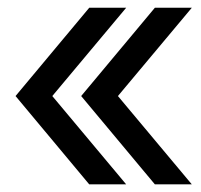

<svg xmlns="http://www.w3.org/2000/svg" viewBox="-20 -506 523 500"><path d="M479.5 -25.9H383.3L191.4 -255.9L383.3 -485.8H479.5L287.1 -255.9ZM308.6 -25.9H212.4L20.5 -255.9L212.4 -485.8H308.6L116.2 -255.9Z"/></svg>

Font: Bainsley
Style: Regular
Weight: 400
Designer: Paul James MIller
Foundry: High-Logic / Made with FontCreator
Version: Version 1.411;March 28, 2021;FontCreator 13.0.0.2683 64-bit